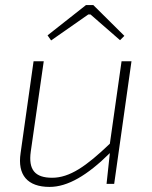

<svg xmlns="http://www.w3.org/2000/svg" viewBox="-20 -723 599 755"><path d="M327 -666H336L452 -565L469 -582L347 -703H318L167 -584L181 -564ZM458 -482 412 -158C319 -69 254 -24 185 -24C118 -24 91 -55 101 -127L152 -482H112L61 -121C48 -35 88 12 175 12C246 12 323 -33 412 -121L399 0H429L497 -482Z"/></svg>

Font: Exo 2 Extra Light
Style: Italic
Weight: 250
Italic angle: -8°
Designer: Natanael Gama
Version: Version 1.001;PS 001.001;hotconv 1.0.88;makeotf.lib2.5.64775